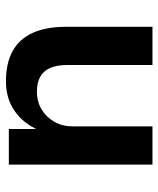

<svg xmlns="http://www.w3.org/2000/svg" viewBox="38 -574 546 663"><g transform="rotate(90 311.5 -243.0)"><path d="M261 10Q199 10 157 -13Q115 -36 94 -82.5Q73 -129 73 -198V-496H205V-201Q205 -168 214.5 -144.5Q224 -121 244.5 -109Q265 -97 297 -97Q332 -97 359 -113.5Q386 -130 401.5 -158Q417 -186 417 -222V-496H549V0H426V-103H430Q406 -49 363 -19.5Q320 10 261 10Z"/></g></svg>

Font: Nunito Sans 9pt
Style: Bold
Weight: 700
Version: Version 3.101;gftools[0.9.27]